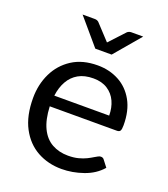

<svg xmlns="http://www.w3.org/2000/svg" viewBox="-133 -810 795 911"><g transform="rotate(20 264.0 -354.5)"><path d="M283 7Q215 7 160.2 -23.2Q105.5 -53.5 73.5 -113.8Q41.5 -174 41.5 -264Q41.5 -332 68.8 -388.8Q96 -445.5 148.8 -479.8Q201.5 -514 278 -514Q337.5 -514 385.5 -488.2Q433.5 -462.5 461.5 -412.2Q489.5 -362 489.5 -288.5Q489.5 -268.5 485.2 -261Q481 -253.5 468 -253.5H129.5Q132.5 -187 153 -144.8Q173.5 -102.5 209 -82.8Q244.5 -63 290.5 -63Q320 -63 342.5 -69Q365 -75 381.5 -83.2Q398 -91.5 410 -99Q419 -104.5 426.2 -108.2Q433.5 -112 439.5 -112Q451 -112 456.5 -103.5L481.5 -71Q447 -31 392 -12Q337.5 7 283 7ZM409.5 -308.5Q409.5 -348 395 -379.8Q380.5 -411.5 351.5 -430.2Q322.5 -449 280 -449Q235 -449 204.2 -431.5Q173.5 -414 155.8 -382.5Q138 -351 132.5 -308.5ZM321.5 -584.5H239L127 -716H188.5Q200.5 -716 208.5 -709L281 -631L353.5 -709Q362.5 -716 373.5 -716H433Z"/></g></svg>

Font: Verano Sans
Style: Regular
Weight: 400
Designer: Lukasz Dziedzic with Adam Twardoch and Botio Nikoltchev
Foundry: tyPoland Lukasz Dziedzic
Version: Version 3.001;December 28, 2019;FontCreator 12.0.0.2547 64-b